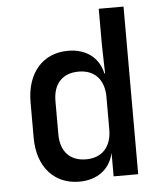

<svg xmlns="http://www.w3.org/2000/svg" viewBox="-53 -776 706 833"><g transform="rotate(-5 300.0 -360.0)"><path d="M408 -573 411 -448H408C393 -518 338 -560 259 -560C150 -560 78 -480 78 -352V-197C78 -70 150 10 259 10C338 10 393 -32 409 -102V0H516V-730H408ZM297 -84C228 -84 186 -126 186 -203V-347C186 -424 228 -466 297 -466C366 -466 408 -422 408 -346V-205C408 -128 366 -84 297 -84Z"/></g></svg>

Font: Tekne LDO SemiBold
Style: Regular
Weight: 600
Monospace: yes
Designer: Alessio Laiso, Mario Rullo, Paolo Rosset
Foundry: Alessio Laiso
Version: Version 1.000;hotconv 1.0.109;makeotfexe 2.5.65596